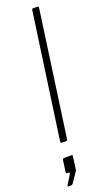

<svg xmlns="http://www.w3.org/2000/svg" viewBox="-186 -776 594 1046"><g transform="rotate(-20 111.0 -253.0)"><path d="M95 -11Q94 -4 92.5 -2Q91 0 83 0H66Q59 0 56.5 -2.5Q54 -5 55 -11L157 -733Q158 -739 159.5 -740.5Q161 -742 166 -742H188Q199 -742 196 -731ZM13 236Q10 236 9.5 234Q9 232 11 229L44 175Q46 170 45 167.5Q44 165 40 165H32Q28 165 26.5 163.5Q25 162 26 157L35 91Q37 82 44 82H89Q94 82 93 88L83 164Q81 168 81 170L41 229Q38 233 35 234.5Q32 236 26 236Z"/></g></svg>

Font: Libre Franklin Thin
Style: Italic
Weight: 100
Italic angle: -8°
Designer: Pablo Impallari, Rodrigo Fuenzalida, Nhung Nguyen
Foundry: Impallari Type
Version: Version 3.000